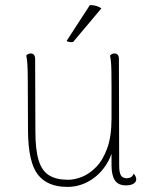

<svg xmlns="http://www.w3.org/2000/svg" viewBox="-20 -722 591 754"><path d="M430 -512Q438 -512 442.5 -506.5Q447 -501 447 -490L448 -72Q448 -44 455 -33Q462 -22 478 -22Q484 -22 492 -25Q500 -28 505 -40Q515 -29 515 -18Q515 -7 504 -0.5Q493 6 475 6Q444 6 431 -14Q418 -34 418 -73V-177L431 -185Q427 -124 400 -80Q373 -36 332 -12Q291 12 245 12Q166 12 128.5 -36.5Q91 -85 90 -207L89 -417Q89 -447 87.5 -469.5Q86 -492 83 -504Q86 -507 90 -509.5Q94 -512 101 -512Q109 -512 113.5 -506.5Q118 -501 118 -490L119 -206Q119 -133 132 -91.5Q145 -50 173.5 -33Q202 -16 248 -16Q273 -16 302 -27.5Q331 -39 357.5 -66Q384 -93 401 -139.5Q418 -186 418 -257Q418 -328 418 -372Q418 -416 417.5 -442Q417 -468 415.5 -481.5Q414 -495 412 -504Q415 -507 419 -509.5Q423 -512 430 -512ZM378 -689 267 -557Q262 -556 253 -557Q244 -558 242 -562L333 -702Q343 -702 350.5 -700.5Q358 -699 364.5 -696.5Q371 -694 378 -689Z"/></svg>

Font: Arima Thin Thin
Style: Regular
Weight: 250
Version: Version 1.100